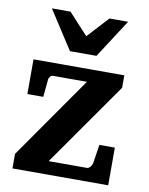

<svg xmlns="http://www.w3.org/2000/svg" viewBox="-82 -782 655 843"><g transform="rotate(10 245.5 -361.0)"><path d="M32.2 0V-64.9L288.1 -431.2H137.2Q129.4 -431.2 123.8 -424.1Q118.2 -417 118.2 -410.2L110.8 -333H40V-487.8H444.8V-432.1L183.1 -59.1H355Q358.4 -59.1 361.8 -61.5Q365.2 -64 368.4 -67.4Q371.6 -70.8 373.8 -75Q376 -79.1 377 -83L390.1 -168H459V0ZM309.6 -550.8H191.4L80.6 -722.2H163.6L250.5 -627.9L337.4 -722.2H420.4Z"/></g></svg>

Font: Charis SIL Afr
Style: Bold
Weight: 700
Foundry: SIL International
Version: Version 5.000